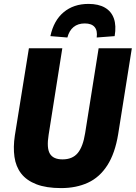

<svg xmlns="http://www.w3.org/2000/svg" viewBox="-20 -952 695 983"><path d="M293 11Q217 11 166.5 -8.5Q116 -28 88.5 -63.5Q61 -99 54 -149Q47 -199 56 -258L128 -705H299L229 -262Q218 -194 235.5 -165Q253 -136 300 -136Q351 -136 378 -168.5Q405 -201 416 -271L485 -705H655L585 -265Q569 -167 529.5 -105.5Q490 -44 430 -16.5Q370 11 293 11ZM325 -760 238 -767Q255 -847 306 -889.5Q357 -932 433 -932Q484 -932 517 -913Q550 -894 563 -857.5Q576 -821 567 -767L475 -760Q480 -795 464.5 -813.5Q449 -832 414 -832Q379 -832 356.5 -813.5Q334 -795 325 -760Z"/></svg>

Font: Nunito Sans 10pt Condensed Black
Style: Italic
Weight: 900
Width: 3
Italic angle: -9°
Designer: Vernon Adams
Foundry: Vernon Adams
Version: Version 3.101;gftools[0.9.27]